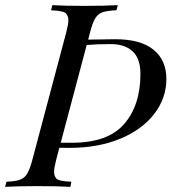

<svg xmlns="http://www.w3.org/2000/svg" viewBox="-53 -728 678 748"><path d="M228 -171.9Q367.7 -171.9 430.9 -245.1Q494.1 -318.4 494.1 -439.9Q494.1 -499.5 463.9 -527.8Q433.6 -556.2 378.4 -556.2Q323.2 -556.2 284.7 -552.7L183.6 -171.9ZM225.1 -20 221.2 0Q174.8 -2.9 92.8 -2.9Q10.7 -2.9 -33.2 0L-27.8 -20Q7.3 -21.5 24.9 -27.8Q42.5 -34.2 53 -51.5Q63.5 -68.8 73.2 -106L205.1 -602.1Q213.4 -633.8 213.4 -649.4Q213.4 -665 204.1 -675.5Q194.8 -686 146 -688L150.9 -708Q192.4 -705.1 275.4 -705.1Q358.4 -705.1 405.8 -708L400.9 -688Q364.3 -686.5 346.4 -680.2Q328.6 -673.8 318.1 -656.7Q307.6 -639.6 297.9 -602.1L290.5 -573.7Q387.2 -575.2 396 -575.2Q494.1 -575.2 544.7 -534.7Q595.2 -494.1 595.2 -419.9Q595.2 -345.7 547.6 -283.9Q500 -222.2 414.1 -187Q328.1 -151.9 217.8 -151.9L178.2 -152.3L166 -106Q157.7 -74.2 157.7 -58.6Q157.7 -43 166.5 -32.5Q175.3 -22 225.1 -20Z"/></svg>

Font: PlayfairDisplay-Italic
Style: Italic
Weight: 400
Italic angle: -14°
Designer: Claus Eggers Sørensen
Foundry: Claus Eggers Sørensen
Version: Version 1.002;PS 001.002;hotconv 1.0.70;makeotf.lib2.5.58329